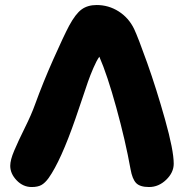

<svg xmlns="http://www.w3.org/2000/svg" viewBox="-20 -691 759 769"><path d="M106.9 58.1Q72.3 58.1 46.6 31.2Q21 4.4 21 -26.9Q21 -50.3 36.9 -87.6Q52.7 -125 79.3 -178.7Q106 -232.4 120.1 -272Q152.3 -360.8 193.6 -453.6Q234.9 -546.4 256.8 -587.9Q282.7 -635.7 306.9 -653.3Q331.1 -670.9 367.2 -670.9Q415 -670.9 455.3 -645.3Q495.6 -619.6 517.1 -575.2Q533.2 -541 569.6 -439Q606 -336.9 640.9 -212.9Q675.8 -88.9 675.8 -35.2Q675.8 0 645.5 29.1Q615.2 58.1 577.1 58.1Q540.5 58.1 525.1 42Q509.8 25.9 502.9 -13.2Q482.4 -127.4 446 -259.3Q409.7 -391.1 377.9 -463.9Q366.7 -448.2 354 -418.7Q341.3 -389.2 332.3 -363.5Q323.2 -337.9 307.4 -289.8Q291.5 -241.7 282.2 -215.8Q223.6 -46.9 174.8 22Q160.2 42 145.8 50Q131.3 58.1 106.9 58.1Z"/></svg>

Font: Shantell Sans Bouncy
Style: Regular
Weight: 800
Designer: Stephen Nixon, Anya Danilova, Shantell Martin
Foundry: Arrow Type
Version: Version 1.006;[9816181b4]